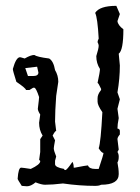

<svg xmlns="http://www.w3.org/2000/svg" viewBox="-20 -633 484 664"><path d="M55.2 9.8Q41 -12.2 41 -14.6Q43.5 -53.2 53.2 -53.2Q57.6 -53.2 86.4 -48.8Q118.7 -64 119.1 -75.2Q119.1 -79.1 115.2 -79.1L119.1 -107.4V-151.9L127.4 -164.1Q115.2 -183.6 115.2 -208.5L119.1 -236.8Q110.8 -250 110.8 -256.8Q115.2 -292.5 115.2 -297.4Q104.5 -329.6 98.6 -329.6H94.7L82 -321.8H69.8Q69.8 -327.6 36.6 -350.1Q24.4 -388.2 24.4 -394.5Q35.6 -435.1 49.3 -435.1Q51.3 -435.1 65.4 -430.7Q86.4 -442.9 98.6 -442.9Q107.9 -436 149.9 -430.7Q165 -421.9 170.4 -390.6Q181.6 -372.1 181.6 -350.1L174.3 -301.3Q170.4 -248 170.4 -212.4Q170.4 -209 174.3 -180.2Q170.4 -180.2 162.1 -164.1L170.4 -147.9Q166 -124 166 -120.1Q166 -112.3 174.3 -91.8L170.4 -77.1V-65.4Q170.4 -54.2 201.7 -48.8Q201.7 -44.9 206.1 -44.9Q211.4 -44.9 230.5 -73.2Q234.9 -66.4 234.9 -53.2H238.8Q278.8 -61 284.2 -61Q288.6 -48.8 309.1 -48.8H321.3Q337.9 -98.1 337.9 -104Q331.5 -104 321.3 -120.1Q328.6 -140.6 334 -245.1Q317.4 -269 317.4 -281.2V-293.5Q317.4 -307.1 329.6 -321.8V-325.7Q320.3 -346.2 317.4 -346.2Q325.7 -384.3 325.7 -394.5Q313 -414.1 313 -439Q321.3 -465.3 321.3 -475.1Q321.3 -479.5 317.4 -487.3Q317.4 -491.7 321.3 -499.5Q317.4 -571.8 309.1 -588.4Q324.2 -612.8 382.3 -612.8L394.5 -584.5L386.2 -560.1Q387.7 -545.9 406.7 -531.7Q406.7 -459 390.6 -447.3L394.5 -406.7Q394.5 -361.3 386.2 -313.5L394.5 -289.6L386.2 -256.8Q390.6 -228 390.6 -224.6Q386.2 -202.6 386.2 -188.5Q394.5 -187 394.5 -180.2V-168Q386.2 -158.2 386.2 -151.9L390.6 -115.7L386.2 -107.4Q390.6 -100.6 390.6 -91.3Q390.6 -77.6 386.2 -71.3Q390.6 -49.3 390.6 -30.8Q390.6 5.9 329.6 5.9Q322.8 9.8 309.1 9.8Q255.4 9.8 197.8 1.5Q161.6 5.9 135.7 5.9Q123.5 5.9 103 -2.4Q86.9 11.2 73.2 11.2ZM94.7 -370.1Q112.8 -370.1 112.8 -382.3L108.4 -402.3L67.4 -397.5L76.7 -370.1Z"/></svg>

Font: Truetypewriter PolyglOTT
Style: Regular
Weight: 400
Designer: Sergey Beatoff a.k.a. Sam_T
Version: Version 3.76